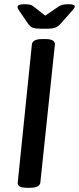

<svg xmlns="http://www.w3.org/2000/svg" viewBox="-20 -887 374 909"><path d="M64 -23 131 -677Q134 -702 180 -702H196Q240 -702 240 -677L171 -23Q170 -11 157.5 -4.5Q145 2 123 2H107Q61 2 64 -23ZM112 -776 73 -833Q63 -847 63 -854Q63 -867 94 -867Q112 -867 122.5 -864.5Q133 -862 143 -853L194 -813L256 -855Q266 -862 276.5 -864.5Q287 -867 306 -867Q334 -867 334 -856Q334 -852 330 -846.5Q326 -841 318 -832L268 -776Q255 -761 241.5 -756Q228 -751 201 -751H175Q148 -751 135.5 -755.5Q123 -760 112 -776Z"/></svg>

Font: Asap-MediumItalic
Style: Italic
Weight: 500
Italic angle: -6°
Designer: Pablo Cosgaya
Foundry: Omnibus-Type
Version: Version 2.000; ttfautohint (v1.8)